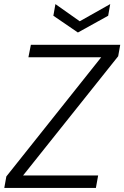

<svg xmlns="http://www.w3.org/2000/svg" viewBox="-20 -919 608 939"><path d="M1 0 11 -56 475 -639H119L131 -700H568L558 -644L93 -61H460L449 0ZM519 -899 509 -842 361 -760 241 -842 251 -899 370 -815Z"/></svg>

Font: DM Sans 12pt Light
Style: Italic
Weight: 300
Italic angle: -10°
Version: Version 4.004;gftools[0.9.30]